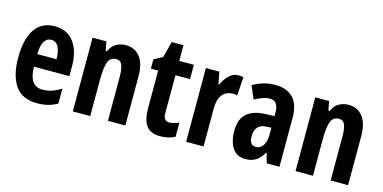

<svg xmlns="http://www.w3.org/2000/svg" viewBox="-67 -1079 2742 1373"><g transform="rotate(15 1304.0 -392.0)"><path d="M231 -621Q323 -621 372.5 -554.5Q422 -488 422 -376V-303H160Q161 -230 186 -195Q211 -160 259 -160Q295 -160 327.5 -170.5Q360 -181 397 -204V-94Q364 -74 327 -65Q290 -56 250 -56Q135 -56 84.5 -131.5Q34 -207 34 -336Q34 -475 84 -548Q134 -621 231 -621ZM230 -521Q200 -521 180.5 -492.5Q161 -464 160 -396H302Q302 -454 284 -487.5Q266 -521 230 -521Z M756 -622Q823 -622 861.5 -572.5Q900 -523 900 -428V-66H771V-391Q771 -449 759 -478.5Q747 -508 715 -508Q673 -508 656.5 -468Q640 -428 640 -330V-66H511V-612H613L626 -545H636Q654 -587 686.5 -604.5Q719 -622 756 -622Z M1197 -168Q1212 -168 1229 -172.5Q1246 -177 1268 -185V-81Q1246 -69 1216.5 -62.5Q1187 -56 1158 -56Q1088 -56 1056.5 -98.5Q1025 -141 1025 -228V-506H971V-575L1035 -609L1066 -728H1153V-612H1261V-506H1153V-224Q1153 -168 1197 -168Z M1591 -622Q1597 -622 1605.5 -621.5Q1614 -621 1626 -618L1617 -480Q1611 -483 1601.5 -484Q1592 -485 1590 -485Q1532 -485 1505 -447Q1478 -409 1479 -345V-66H1350V-612H1449L1467 -523H1473Q1489 -561 1518.5 -591.5Q1548 -622 1591 -622Z M1861 -624Q1948 -624 1994.5 -575.5Q2041 -527 2041 -429V-66H1947L1926 -139H1923Q1899 -97 1868 -76.5Q1837 -56 1789 -56Q1743 -56 1715 -80.5Q1687 -105 1674.5 -145Q1662 -185 1662 -229Q1662 -316 1707.5 -358Q1753 -400 1841 -404L1913 -407V-436Q1913 -474 1898 -496.5Q1883 -519 1851 -519Q1825 -519 1798.5 -510Q1772 -501 1738 -482L1697 -578Q1775 -624 1861 -624ZM1875 -319Q1833 -317 1812.5 -293Q1792 -269 1792 -227Q1792 -191 1804.5 -175Q1817 -159 1841 -159Q1873 -159 1893 -189Q1913 -219 1913 -270V-321Z M2405 -622Q2472 -622 2510.5 -572.5Q2549 -523 2549 -428V-66H2420V-391Q2420 -449 2408 -478.5Q2396 -508 2364 -508Q2322 -508 2305.5 -468Q2289 -428 2289 -330V-66H2160V-612H2262L2275 -545H2285Q2303 -587 2335.5 -604.5Q2368 -622 2405 -622Z"/></g></svg>

Font: Noto Sans Malayalam UI ExtraCondensed
Style: Bold
Weight: 700
Width: 2
Designer: Jelle Bosma - Monotype Design Team
Foundry: Monotype Imaging Inc.
Version: Version 2.104; ttfautohint (v1.8.4.7-5d5b)